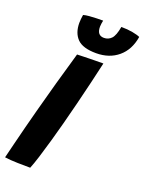

<svg xmlns="http://www.w3.org/2000/svg" viewBox="-174 -960 790 1046"><g transform="rotate(20 221.0 -437.0)"><path d="M138 9Q108.5 9 65 8Q21.5 7 -10 2.5Q-2 -30 10.5 -80.8Q23 -131.5 37.8 -189Q52.5 -246.5 66.5 -298.5Q87.5 -378.5 113 -469.2Q138.5 -560 167 -658Q178 -658.5 206.8 -659.2Q235.5 -660 267 -660.5Q298.5 -661 318.5 -661Q306.5 -607.5 291 -542.2Q275.5 -477 258.5 -408.8Q241.5 -340.5 225 -278.5Q211.5 -227 195.2 -170Q179 -113 163.8 -64.5Q148.5 -16 138 9ZM452.5 -863.5Q440 -786 389 -743Q338 -700 261.5 -700Q184 -700 151.8 -733Q119.5 -766 119.5 -824.5Q119.5 -834.5 120.8 -847.2Q122 -860 124 -871.5Q137.5 -875.5 158.5 -877.2Q179.5 -879 201 -879.5Q222.5 -880 237.5 -880Q235.5 -871 234 -861Q232.5 -851 232.5 -843Q232.5 -793 273 -793Q298.5 -793 316 -811.2Q333.5 -829.5 342.5 -881.5Q379 -881.5 408.5 -876Q438 -870.5 452.5 -863.5Z"/></g></svg>

Font: Grandstander
Style: Bold Italic
Weight: 700
Italic angle: -15°
Designer: Tyler Finck
Foundry: Etcetera Type Co
Version: Version 1.200; ttfautohint (v1.8.3)